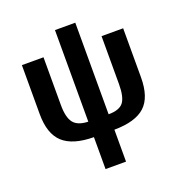

<svg xmlns="http://www.w3.org/2000/svg" viewBox="-150 -782 1054 1119"><g transform="rotate(-20 376.5 -223.0)"><path d="M440 -654V-86Q507 -86 532 -118Q557 -150 557 -231V-528H691V-224Q691 -100 631.5 -45.5Q572 9 441 10V208H314V10Q184 9 123.5 -46.5Q63 -102 63 -224V-528H197V-232Q197 -155 223 -121.5Q249 -88 314 -86V-654Z"/></g></svg>

Font: Libra Sans
Style: Bold
Weight: 700
Foundry: Context Ltd
Version: Version 1.000